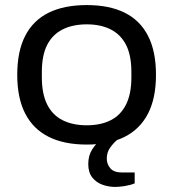

<svg xmlns="http://www.w3.org/2000/svg" viewBox="-20 -558 684 757"><path d="M322 12Q233 12 172 -18.5Q111 -49 79.5 -110Q48 -171 48 -263Q48 -356 79.5 -417Q111 -478 172 -508Q233 -538 322 -538Q411 -538 471.5 -508Q532 -478 563.5 -417Q595 -356 595 -263Q595 -171 563.5 -110Q532 -49 471.5 -18.5Q411 12 322 12ZM322 -64Q377 -64 416.5 -84Q456 -104 477 -146Q498 -188 498 -253V-274Q498 -340 477 -381Q456 -422 416.5 -442Q377 -462 322 -462Q267 -462 227 -442Q187 -422 166 -381Q145 -340 145 -274V-253Q145 -188 166 -146Q187 -104 227 -84Q267 -64 322 -64ZM434 179Q409 179 384.5 170.5Q360 162 344 142Q328 122 328 89Q328 55 343.5 31Q359 7 382 -12H443V-7Q429 4 415 23Q401 42 401 67Q401 89 415 105.5Q429 122 460 122H511V165Q494 172 472 175.5Q450 179 434 179Z"/></svg>

Font: Archivo SemiExpanded
Style: Regular
Weight: 400
Width: 6
Designer: Hector Gatti
Foundry: Omnibus-Type
Version: Version 2.001